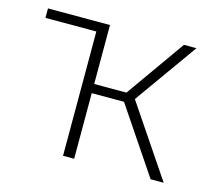

<svg xmlns="http://www.w3.org/2000/svg" viewBox="-77 -574 745 667"><g transform="rotate(15 296.0 -240.5)"><path d="M201 0V-447H18V-481H241V-269H357L507 -481H552L391 -255L563 0H516L357 -236H241V0Z"/></g></svg>

Font: Cantarell Light
Style: Regular
Weight: 300
Designer: Dave Crossland, Nikolaus Waxweiler, Florian Fecher, Jacques Le Bailly, Eben Sorkin, Alexei Vanyashin, Alexios Zavras, Em
Version: Version 0.303